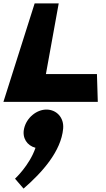

<svg xmlns="http://www.w3.org/2000/svg" viewBox="-34 -597 619 1125"><path d="M310 -577H169L-14 0H539L534 -163H235ZM238 45C298 45 342 93 336 157C324 289 214 413 104 508L54 450C54 450 139 372 174 269C124 256 95 211 107 157C121 93 180 45 238 45Z"/></svg>

Font: Hussar Milosc
Style: Bold
Weight: 700
Foundry: Cannot Into Space Fonts
Version: Version 1.02